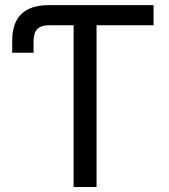

<svg xmlns="http://www.w3.org/2000/svg" viewBox="-20 -748 677 768"><path d="M28.8 -537.1V-585Q28.8 -656.7 65.7 -692.1Q102.5 -727.5 176.3 -727.5H222.2V-647H176.8Q144.5 -647 129.4 -631.8Q114.3 -616.7 114.3 -584V-537.1ZM222.2 -647V-727.5H594.2V-647H366.2V0H274.4V-647Z"/></svg>

Font: Inter 18pt
Style: Regular
Weight: 400
Designer: Rasmus Andersson
Foundry: rsms
Version: Version 4.001;git-66647c0bb